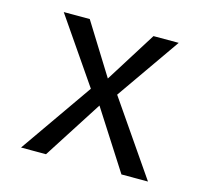

<svg xmlns="http://www.w3.org/2000/svg" viewBox="-82 -620 765 713"><g transform="rotate(15 300.0 -263.5)"><path d="M56 0 250 -278 79 -527H179L301 -331L424 -527H521L350 -282L544 0H442L297 -226L152 0Z"/></g></svg>

Font: Fira Mono
Style: Regular
Weight: 400
Designer: Carrois Corporate & Edenspiekermann AG
Foundry: Carrois Corporate GbR & Edenspiekermann AG
Version: Version 3.206